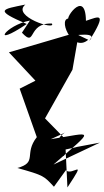

<svg xmlns="http://www.w3.org/2000/svg" viewBox="-70 -735 457 840"><path d="M218 10C248 37 315 -51 225 85L217 -81C310 -100 208 -82 367 -111L164 -15C348 -177 341 -156 152 -126C308 -194 106 -132 210 -52L224 -118L127 -217L247 -430L276 -596L-31 -506L85 -382L16 -347L91 -135C33 -61 96 -25 6 0C124 33 122 35 166 82ZM26 -592C89 -524 48 -636 157 -632C178 -600 -22 -664 41 -715C-62 -694 -98 -692 47 -630C-115 -521 -47 -625 61 -645ZM253 -591C220 -565 369 -608 320 -555C402 -687 362 -662 306 -644C304 -797 196 -628 238 -653C176 -668 244 -499 316 -561Z"/></svg>

Font: Asimov Silicon
Style: Regular
Weight: 400
Designer: Google
Version: Version 2.000980; 2014